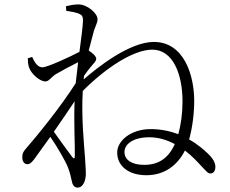

<svg xmlns="http://www.w3.org/2000/svg" viewBox="-20 -802 1040 870"><path d="M233 -466C260 -482 298 -502 334 -520L323 -425C255 -317 140 -177 102 -134C83 -113 81 -104 81 -88C81 -71 90 -58 104 -58C117 -58 125 -68 136 -82L208 -182C240 -136 279 -68 288 -43C296 -22 300 -7 305 17C309 39 318 48 332 48C358 48 369 13 369 -15C369 -36 366 -69 365 -91C361 -146 348 -270 355 -390C465 -500 588 -577 670 -577C764 -577 807 -466 807 -342C807 -290 800 -237 788 -194C753 -207 711 -217 663 -217C573 -217 511 -164 511 -111C511 -48 565 -8 643 -8C728 -8 786 -56 818 -120C851 -95 876 -67 891 -51C913 -28 922 -15 934 -16C948 -16 956 -29 956 -46C956 -65 944 -86 921 -107C905 -122 877 -148 837 -170C852 -224 860 -288 860 -345C860 -459 815 -612 677 -612C569 -612 425 -500 359 -442L361 -459C372 -475 383 -489 393 -501C405 -516 416 -524 416 -536C416 -547 398 -563 382 -573L401 -645C411 -687 422 -695 422 -715C422 -742 375 -782 336 -782C316 -782 296 -778 279 -774L280 -753C302 -750 320 -746 333 -742C350 -735 356 -731 356 -708C355 -679 348 -629 340 -567C304 -548 196 -497 172 -497C154 -497 139 -513 126 -544L106 -538C106 -525 107 -512 111 -498C121 -467 160 -433 186 -433C202 -433 212 -453 233 -466ZM772 -149C743 -85 699 -55 633 -55C575 -55 544 -79 544 -113C544 -151 587 -180 656 -180C700 -180 739 -167 772 -149ZM318 -343C314 -248 320 -148 319 -96C319 -82 315 -81 307 -91C292 -110 255 -162 224 -205C257 -252 290 -301 318 -343Z"/></svg>

Font: Noto Serif CJK KR Light
Style: Regular
Weight: 300
Designer: Ryoko NISHIZUKA 西塚涼子 (kana & ideographs); Frank Grießhammer (Latin, Greek & Cyrillic); Wenlong ZHANG 张文龙 (bopomofo); San
Foundry: Adobe
Version: Version 2.001;hotconv 1.1.0;makeotfexe 2.6.0